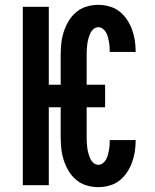

<svg xmlns="http://www.w3.org/2000/svg" viewBox="-20 -763 640 791"><path d="M385 8Q361 8 337 1Q313 -6 294 -22Q275 -38 262.5 -59Q250 -80 242.5 -103.5Q235 -127 232.5 -151.5Q230 -176 230 -200V-321H181V0H74V-735H181V-414H230V-535Q230 -559 232.5 -583.5Q235 -608 242.5 -631.5Q250 -655 262.5 -676Q275 -697 294 -713Q313 -729 337 -736Q361 -743 385 -743Q408 -743 431 -736.5Q454 -730 472 -716Q490 -702 503 -682.5Q516 -663 524 -641Q532 -619 535.5 -596Q539 -573 539 -550Q539 -550 539 -549.5Q539 -549 539 -549H432Q432 -549 432 -549Q432 -549 432 -549Q432 -560 431.5 -570Q431 -580 429 -590Q427 -600 424.5 -610Q422 -620 417 -629Q412 -638 403.5 -644.5Q395 -651 385 -651Q374 -651 365 -643Q356 -635 351.5 -624.5Q347 -614 344 -603Q341 -592 339.5 -580.5Q338 -569 337.5 -557.5Q337 -546 337 -535V-414H413V-321H337V-200Q337 -189 337.5 -177.5Q338 -166 339.5 -154.5Q341 -143 344 -132Q347 -121 351.5 -110.5Q356 -100 365 -92Q374 -84 385 -84Q395 -84 403.5 -90.5Q412 -97 417 -106Q422 -115 424.5 -125Q427 -135 429 -145Q431 -155 431.5 -165Q432 -175 432 -186Q432 -186 432 -186Q432 -186 432 -186H539Q539 -186 539 -185.5Q539 -185 539 -185Q539 -162 535.5 -139Q532 -116 524 -94Q516 -72 503 -52.5Q490 -33 472 -19Q454 -5 431 1.5Q408 8 385 8Z"/></svg>

Font: Iosevka Curly SmBdEx
Style: Regular
Weight: 600
Width: 7
Monospace: yes
Designer: Belleve Invis
Foundry: Belleve Invis
Version: Version 11.1.0; ttfautohint (v1.8.3)